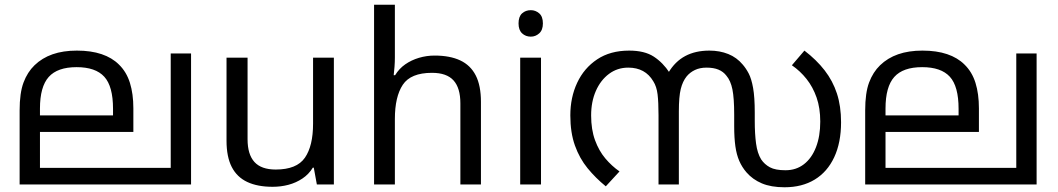

<svg xmlns="http://www.w3.org/2000/svg" viewBox="-20 -780 4475 812"><path d="M788 -554V0H63V-313Q63 -387 79.5 -431Q96 -475 126 -504Q158 -535 202.5 -550.5Q247 -566 305 -566Q365 -566 409.5 -551Q454 -536 483 -507Q515 -476 529.5 -429.5Q544 -383 544 -322V-222H149V-70H702V-554ZM304 -496Q223 -496 186 -454.5Q149 -413 149 -321V-292H458V-320Q458 -415 421 -455.5Q384 -496 304 -496Z M1392 -536V0H1320L1307 -71H1303Q1286 -43 1259 -25Q1232 -7 1200 1.5Q1168 10 1133 10Q1069 10 1025.5 -10.5Q982 -31 960 -74Q938 -117 938 -185V-536H1027V-191Q1027 -127 1056 -95Q1085 -63 1146 -63Q1235 -63 1269.5 -113Q1304 -163 1304 -257V-536Z M1650 -537Q1650 -518 1648.5 -498Q1647 -478 1645 -462H1651Q1668 -490 1694 -508Q1720 -526 1752 -535.5Q1784 -545 1818 -545Q1883 -545 1926.5 -524.5Q1970 -504 1992 -461Q2014 -418 2014 -349V0H1927V-343Q1927 -408 1898 -440Q1869 -472 1807 -472Q1717 -472 1683.5 -421.5Q1650 -371 1650 -277V0H1562V-760H1650Z M2268 -536V0H2180V-536ZM2225 -737Q2245 -737 2260.5 -723.5Q2276 -710 2276 -681Q2276 -653 2260.5 -639Q2245 -625 2225 -625Q2203 -625 2188 -639Q2173 -653 2173 -681Q2173 -710 2188 -723.5Q2203 -737 2225 -737Z M2980 -566Q3024 -566 3060 -551.5Q3096 -537 3121 -507Q3135 -491 3146.5 -469Q3158 -447 3165 -408Q3172 -369 3172 -303V-269Q3172 -214 3177.5 -173Q3183 -132 3199 -106Q3213 -85 3236 -72.5Q3259 -60 3302 -60Q3347 -60 3380 -85.5Q3413 -111 3431 -157.5Q3449 -204 3449 -266Q3449 -323 3433.5 -367.5Q3418 -412 3391 -446Q3364 -480 3329 -504L3382 -566Q3433 -527 3467.5 -482.5Q3502 -438 3519.5 -384.5Q3537 -331 3537 -263Q3537 -177 3508 -115Q3479 -53 3425.5 -20.5Q3372 12 3298 12Q3241 12 3202 -4.5Q3163 -21 3137 -51Q3118 -73 3106.5 -99.5Q3095 -126 3090 -161.5Q3085 -197 3085 -246V-295Q3085 -365 3077.5 -402Q3070 -439 3052 -460Q3039 -477 3018.5 -485.5Q2998 -494 2968 -494Q2940 -494 2919 -484Q2898 -474 2884 -457Q2867 -436 2859 -403.5Q2851 -371 2851 -309V0H2765V-292Q2765 -348 2761 -381Q2757 -414 2743 -436Q2726 -465 2699.5 -479.5Q2673 -494 2637 -494Q2591 -494 2555.5 -467.5Q2520 -441 2500 -395.5Q2480 -350 2480 -292Q2480 -232 2496.5 -187Q2513 -142 2540 -110Q2567 -78 2600 -55L2542 8Q2499 -27 2465 -68.5Q2431 -110 2411.5 -164.5Q2392 -219 2392 -292Q2392 -368 2421 -430Q2450 -492 2505.5 -529Q2561 -566 2641 -566Q2706 -566 2745 -540.5Q2784 -515 2812 -472L2807 -473Q2835 -520 2878 -543Q2921 -566 2980 -566Z M4364 -554V0H3639V-313Q3639 -387 3655.5 -431Q3672 -475 3702 -504Q3734 -535 3778.5 -550.5Q3823 -566 3881 -566Q3941 -566 3985.5 -551Q4030 -536 4059 -507Q4091 -476 4105.5 -429.5Q4120 -383 4120 -322V-222H3725V-70H4278V-554ZM3880 -496Q3799 -496 3762 -454.5Q3725 -413 3725 -321V-292H4034V-320Q4034 -415 3997 -455.5Q3960 -496 3880 -496Z"/></svg>

Font: hexmalayalam15
Style: Book
Weight: 400
Designer: Jelle Bosma - Monotype Design Team
Foundry: Monotype Imaging Inc.
Version: Version 2.003